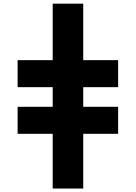

<svg xmlns="http://www.w3.org/2000/svg" viewBox="-20 -830 756 1069"><path d="M78.1 -85V-235.4H273.4V-344.7H78.1V-495.1H273.4V-809.6H443.4V-495.1H637.7V-344.7H443.4V-235.4H637.7V-85H443.4V219.7H273.4V-85Z"/></svg>

Font: GenEi M Gothic v2 Black
Style: Regular
Weight: 900
Version: Version 2.0